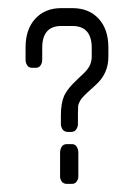

<svg xmlns="http://www.w3.org/2000/svg" viewBox="-20 -453 337 473"><path d="M215 -243 192 -222Q183 -213 180 -209Q173 -198 172.5 -191.5Q172 -185 172 -172V-147Q172 -141 168 -134.5Q164 -128 155 -128H148Q138 -128 134 -134.5Q130 -141 130 -147V-169Q130 -198 138 -217Q146 -233 160 -247Q174 -261 187 -273Q198 -284 202 -293.5Q206 -303 206 -314V-335Q206 -389 158 -389H131Q84 -389 84 -335V-306Q84 -298 80 -292Q76 -286 68 -286H59Q51 -286 47 -292Q43 -298 43 -306V-336Q43 -381 67 -407Q91 -433 131 -433H158Q199 -433 223 -407Q247 -381 247 -336V-313Q247 -271 215 -243ZM157 0H145Q136 0 132 -6Q128 -12 128 -18V-77Q128 -85 132 -91.5Q136 -98 145 -98H157Q165 -98 169 -91.5Q173 -85 173 -77V-18Q173 -12 169 -6Q165 0 157 0Z"/></svg>

Font: Chathura
Style: Bold
Weight: 700
Designer: Appaji Ambarisha Darbha
Foundry: Aditya Fonts
Version: Version 1.001 2016